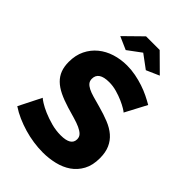

<svg xmlns="http://www.w3.org/2000/svg" viewBox="-266 -1029 1147 1147"><g transform="rotate(45 307.5 -455.5)"><path d="M157 -811 267 -919H382L491 -811L409 -775L324 -838L239 -775ZM494 -502Q491 -506 473 -517Q455 -528 428 -540Q401 -552 369 -561Q337 -570 305 -570Q217 -570 217 -511Q217 -493 226.5 -481Q236 -469 254.5 -459.5Q273 -450 301 -442Q329 -434 366 -424Q417 -410 458 -393.5Q499 -377 527.5 -352.5Q556 -328 571.5 -293Q587 -258 587 -209Q587 -149 564.5 -107.5Q542 -66 505 -40.5Q468 -15 420 -3.5Q372 8 321 8Q282 8 241 2Q200 -4 161 -15.5Q122 -27 85.5 -43Q49 -59 18 -80L90 -223Q94 -218 116 -204Q138 -190 170.5 -176Q203 -162 243 -151Q283 -140 324 -140Q411 -140 411 -193Q411 -213 398 -226Q385 -239 362 -249.5Q339 -260 307.5 -269Q276 -278 239 -289Q190 -304 154 -321.5Q118 -339 94.5 -362Q71 -385 59.5 -415Q48 -445 48 -485Q48 -541 69 -584Q90 -627 126 -656.5Q162 -686 209.5 -701Q257 -716 310 -716Q347 -716 383 -709Q419 -702 452 -691Q485 -680 513.5 -666Q542 -652 566 -638Z"/></g></svg>

Font: Oxford Sans
Style: Regular
Weight: 800
Designer: Matt McInerney, Pablo Impallari, Rodrigo Fuenzalida
Foundry: Matt McInerney, Pablo Impallari, Rodrigo Fuenzalida
Version: Version 3.000g; ttfautohint (v1.5) -l 8 -r 28 -G 28 -x 14 -D